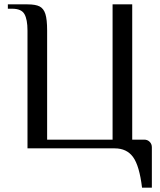

<svg xmlns="http://www.w3.org/2000/svg" viewBox="-20 -680 735 880"><path d="M506 0H106V-540Q106 -591 92 -615.5Q78 -640 36 -640H16V-660H106Q143 -660 161.5 -650.5Q180 -641 188 -616Q196 -591 196 -540V-40H496V-660H586V-40H641Q656 -40 666 -30Q676 -20 676 -5V180H631Q619 80 590 40Q561 0 506 0Z"/></svg>

Font: Philosopher
Style: Regular
Weight: 400
Designer: Jovanny Lemonad
Foundry: Jovanny Lemonad
Version: Version 2.000